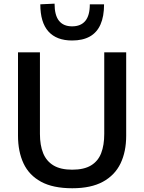

<svg xmlns="http://www.w3.org/2000/svg" viewBox="-20 -992 770 1024"><path d="M365.5 12Q262.5 12 198.8 -22.8Q135 -57.5 105.5 -120.5Q76 -183.5 76 -268.5Q76 -288.5 76 -321.5Q76 -354.5 76 -394.2Q76 -434 76 -474.5Q76 -542.5 76 -598Q76 -653.5 76 -713H193Q193 -653.5 193 -598Q193 -542.5 193 -474.5V-277.5Q193 -217.5 210.2 -175Q227.5 -132.5 265.2 -109.8Q303 -87 365 -87Q428 -87 465.5 -109.8Q503 -132.5 519.5 -175Q536 -217.5 536 -278V-474.5Q536 -542.5 536 -598Q536 -653.5 536 -713H653Q653 -653.5 653 -598Q653 -542.5 653 -474.5Q653 -434 653 -394Q653 -354 653 -320.8Q653 -287.5 653 -268Q653 -183 622.8 -120.2Q592.5 -57.5 529 -22.8Q465.5 12 365.5 12ZM364.5 -776Q281.5 -776 238.2 -824.2Q195 -872.5 195 -969L271 -972.5Q271 -910.5 294.8 -881Q318.5 -851.5 364.5 -851.5Q411 -851.5 435 -880.5Q459 -909.5 459 -969H535Q535 -904.5 516 -861.5Q497 -818.5 459 -797.2Q421 -776 364.5 -776Z"/></svg>

Font: Commissioner Thin Medium
Style: Regular
Weight: 500
Version: Version 1.000